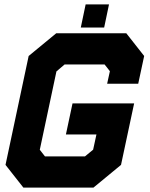

<svg xmlns="http://www.w3.org/2000/svg" viewBox="-20 -851 679 871"><path d="M86 0 5 -103 110 -597 235 -700H553L634 -597L607 -471H466L478.5 -528L454.5 -558.5H273L236 -527L160.5 -171.5L184 -141.5H365.5L402.5 -172L417.5 -241H279L309 -382H588.5L529 -103L404 0ZM139 -71H381.5L466.5 -141L502.5 -310H368H502.5L466.5 -141L381.5 -71H139L84 -141L173.5 -562.5L255 -629.5H505.5L556 -562.5L550.5 -536L556 -562.5L505.5 -629.5H255L173.5 -562.5L84 -141ZM346.5 -726 368.5 -831H474.5L452.5 -726ZM408.5 -771H408L411 -785H411.5Z"/></svg>

Font: Tourney Thin Black
Style: Italic
Weight: 900
Italic angle: -12°
Version: Version 1.015